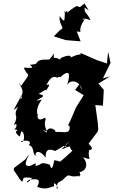

<svg xmlns="http://www.w3.org/2000/svg" viewBox="-20 -862 659 1110"><path d="M383 -45 334 3C413 -30 368 -11 399 9C322 82 327 71 285 103C353 72 326 71 294 64C283 121 276 118 268 90C203 69 229 92 184 97C198 60 157 109 139 96C115 95 140 47 150 28L126 60L61 109C54 128 69 126 82 159C68 125 98 191 110 187C119 167 104 159 166 167C126 212 129 188 150 177C199 170 218 173 195 218C243 238 269 221 293 214C285 168 330 237 307 227C312 175 323 202 354 167C389 130 375 178 458 147C399 163 461 167 439 133C465 132 501 98 460 47C523 68 484 55 495 10C480 2 540 13 492 -31L544 -100L548 -114L545 -156L544 -161L531 -255L575 -251L580 -343L549 -379L616 -420L575 -409L619 -498L605 -563L598 -495L539 -515L445 -556L454 -478C469 -508 477 -525 475 -544C417 -557 403 -526 376 -530C393 -524 403 -556 336 -529C315 -506 334 -527 291 -528C289 -569 299 -554 267 -520C257 -509 191 -539 180 -468C180 -501 213 -494 152 -487C179 -468 167 -468 118 -471C140 -408 166 -457 107 -372C92 -366 120 -344 87 -386C99 -359 133 -332 87 -288C132 -337 85 -254 102 -307L59 -226C118 -267 56 -232 74 -188C71 -196 82 -175 58 -137C83 -160 79 -126 63 -114C112 -107 47 -114 85 -80C98 -62 96 -87 104 -104C131 -89 117 -25 100 -45C138 -55 167 -45 146 -23C183 -16 163 33 190 40C174 29 200 -12 244 50C241 -11 277 2 299 11C349 -17 359 -26 349 -18C390 -12 338 0 363 -29ZM439 -375 414 -342 464 -312 420 -242 387 -165 366 -122C384 -168 395 -92 360 -100C361 -94 345 -101 297 -99C317 -104 254 -146 248 -93C244 -107 203 -118 251 -103C222 -165 258 -171 237 -181C193 -151 192 -201 202 -199C197 -188 179 -232 222 -286L193 -280C199 -294 268 -308 197 -320C197 -305 269 -373 239 -326C251 -350 283 -383 248 -370C281 -437 304 -415 315 -411C301 -424 360 -412 331 -418C373 -456 393 -449 368 -371C394 -413 450 -384 453 -341ZM493 -802 468 -842 444 -822C420 -815 449 -854 366 -787C386 -816 334 -769 358 -802C348 -765 365 -711 325 -769C318 -716 361 -701 329 -690L291 -652L360 -630L446 -623L424 -680C472 -675 414 -671 473 -756C454 -735 442 -770 504 -745C475 -802 469 -779 469 -818Z"/></svg>

Font: Asimov Aggro
Style: It
Weight: 500
Designer: Google
Version: Version 2.000980; 2014